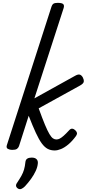

<svg xmlns="http://www.w3.org/2000/svg" viewBox="-20 -1035 607 1345"><path d="M65 15Q49 15 35.5 8Q22 1 28 -18L339 -983Q345 -1003 354.5 -1009Q364 -1015 384 -1015Q415 -1015 423.5 -1005.5Q432 -996 425 -976L221 -346L506 -504Q525 -515 537.5 -512.5Q550 -510 560 -493Q568 -478 567 -464Q566 -450 541 -436L251 -276Q277 -204 295 -161Q313 -118 326.5 -95.5Q340 -73 351.5 -65.5Q363 -58 375 -58Q387 -58 398.5 -64Q410 -70 425.5 -83.5Q441 -97 463 -121Q474 -134 485 -133.5Q496 -133 506 -124Q517 -114 519 -104.5Q521 -95 513 -83Q486 -46 459 -23.5Q432 -1 407.5 9Q383 19 363 19Q336 19 314.5 8Q293 -3 273 -30Q253 -57 231 -104.5Q209 -152 181 -224L113 -11Q108 2 98 8.5Q88 15 65 15ZM106 286Q94 278 92.5 267.5Q91 257 100 245Q118 218 130 196.5Q142 175 148.5 152.5Q155 130 158 100Q160 83 171.5 76Q183 69 202 69Q225 69 236 80Q247 91 245 110Q243 135 230 163Q217 191 197.5 218Q178 245 155 270Q142 283 130 288Q118 293 106 286Z"/></svg>

Font: Playwrite NZ
Style: Regular
Weight: 400
Designer: Veronika Burian, José Scaglione
Foundry: TypeTogether
Version: Version 1.002